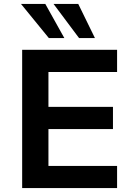

<svg xmlns="http://www.w3.org/2000/svg" viewBox="-20 -959 689 979"><path d="M93 0V-705H577V-592H227V-414H556V-301H227V-113H577V0ZM383 -765 253 -939H379L464 -765ZM229 -765 87 -939H211L308 -765Z"/></svg>

Font: Nunito Sans 8pt
Style: Bold
Weight: 700
Version: Version 3.101;gftools[0.9.27]